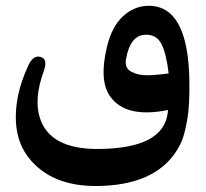

<svg xmlns="http://www.w3.org/2000/svg" viewBox="-20 -426 705 656"><path d="M472.7 -307.1Q424.3 -302.7 410.6 -224.1Q405.3 -193.8 427.7 -181.4Q450.2 -168.9 481 -168.9Q511.7 -168.9 556.2 -175.3Q548.3 -243.7 531 -276.9Q513.7 -310.1 472.7 -307.1ZM554.2 -50.3Q411.1 -21 356.9 -95.7Q317.4 -149.9 345.7 -267.1Q361.8 -334.5 399.7 -369.9Q437.5 -405.3 486.3 -406.2Q622.6 -408.2 627 -151.4Q628.4 -64.5 619.4 -15.1Q610.4 34.2 601.1 55.7Q591.8 77.1 579.1 95.7Q503.9 206.1 316.4 209.5Q154.8 212.4 76.7 111.3Q15.6 31.2 42 -100.6Q51.8 -147.9 77.1 -203.1Q93.8 -238.8 119.1 -231.4Q144.5 -224.1 129.4 -182.6Q95.7 -90.3 115.7 -24.9Q148.9 83.5 314.5 83Q538.6 82 553.2 -41Q553.7 -45.4 554.2 -50.3Z"/></svg>

Font: Gandom
Style: Bold
Weight: 700
Foundry: DejaVu fonts team - Redesigned by Saber Rastikerdar - Based on Samim Font
Version: Version 0.3